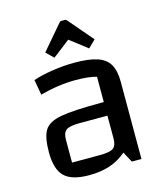

<svg xmlns="http://www.w3.org/2000/svg" viewBox="-109 -795 762 887"><g transform="rotate(-15 272.5 -351.0)"><path d="M55 0ZM460 -370V0H414L387 -50Q351 -19 307.5 -4.5Q264 10 208 10Q125 10 90 -24.5Q55 -59 55 -140Q55 -213 75 -245Q95 -277 153.5 -288Q212 -299 345 -299H360V-420Q323 -431 259 -431Q179 -431 90 -407L77 -480Q114 -493 169 -501.5Q224 -510 276 -510Q345 -510 385 -496.5Q425 -483 442.5 -452.5Q460 -422 460 -370ZM360 -125V-234H227Q180 -234 163 -222Q146 -210 146 -176V-67H280Q327 -67 343.5 -79Q360 -91 360 -125ZM158 -590 257 -706Q262 -712 267 -712H285Q290 -712 295 -706L394 -590L359 -556L276 -620L193 -556Z"/></g></svg>

Font: Changa
Style: Regular
Weight: 400
Designer: Eduardo Rodriguez Tunni
Foundry: Eduardo Rodriguez Tunni
Version: Version 2.002; ttfautohint (v1.5.10-5e6f)